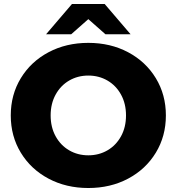

<svg xmlns="http://www.w3.org/2000/svg" viewBox="-20 -929 886 963"><path d="M34 -350Q34 -454 84.5 -537Q135 -620 223.5 -667Q312 -714 423 -714Q534 -714 622.5 -667Q711 -620 761.5 -537Q812 -454 812 -350Q812 -246 761.5 -163Q711 -80 622.5 -33Q534 14 423 14Q312 14 223.5 -33Q135 -80 84.5 -163Q34 -246 34 -350ZM612 -350Q612 -409 587 -454.5Q562 -500 519 -525Q476 -550 423 -550Q370 -550 327 -525Q284 -500 259 -454.5Q234 -409 234 -350Q234 -291 259 -245.5Q284 -200 327 -175Q370 -150 423 -150Q476 -150 519 -175Q562 -200 587 -245.5Q612 -291 612 -350ZM509 -757 423 -833 337 -757H211L341 -909H505L635 -757Z"/></svg>

Font: Montserrat Alternates ExtraBold
Style: Regular
Weight: 800
Designer: Julieta Ulanovsky
Foundry: Julieta Ulanovsky
Version: Version 7.200